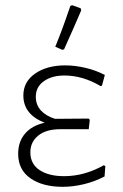

<svg xmlns="http://www.w3.org/2000/svg" viewBox="-20 -713 473 740"><path d="M386 -73 383 -33Q345 -13 303 -3Q261 7 222 7Q144 7 97 -26Q50 -59 50 -120Q50 -167 76.5 -198Q103 -229 152 -240Q70 -272 70 -345Q70 -398 115.5 -429.5Q161 -461 231 -461Q269 -461 309.5 -451.5Q350 -442 384 -424L373 -383L368 -381Q299 -422 228 -422Q180 -422 149 -400Q118 -378 118 -340Q118 -309 137.5 -287.5Q157 -266 192 -255L322 -256L326 -251L322 -215H212Q158 -215 127.5 -190.5Q97 -166 97 -126Q97 -81 132.5 -57.5Q168 -34 227 -34Q305 -34 380 -76ZM258 -693 291 -681 293 -673Q268 -614 227 -523L220 -521L193 -533Q219 -595 251 -690Z"/></svg>

Font: Luna Sans Light
Style: Regular
Weight: 300
Designer: Juan Pablo del Peral
Foundry: Huerta Tipografica
Version: Version 2.001; ttfautohint (v1.5)